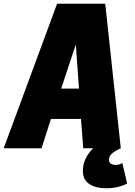

<svg xmlns="http://www.w3.org/2000/svg" viewBox="-60 -800 730 1036"><path d="M591.8 0Q578.6 5.9 570.8 10Q563 14.2 551.3 22.5Q539.6 30.8 533.7 40.8Q527.8 50.8 527.8 63Q527.8 75.2 537.6 82.5Q547.4 89.8 563 89.8Q583 89.8 600.1 80.1L626 189.9Q608.4 200.7 577.6 208.3Q546.9 215.8 515.1 215.8Q455.1 215.8 421.1 192.4Q387.2 168.9 387.2 123Q387.2 54.2 442.9 0H389.2L377 -158.2H214.8L164.1 0H-40L248 -779.8H507.8ZM349.1 -560.1 270 -321.8H366.2Z"/></svg>

Font: Cooper Hewitt
Style: Heavy Italic
Weight: 714
Designer: Village Type and Design LLC
Foundry: Cooper Hewitt Smithsonian Design Museum
Version: 1.000